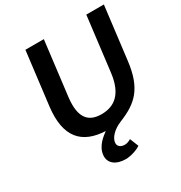

<svg xmlns="http://www.w3.org/2000/svg" viewBox="-199 -795 1088 1155"><g transform="rotate(-30 345.0 -218.0)"><path d="M100 -287C75 -83 160 4 319 11C293 31 241 68 234 127C227 186 275 218 340 218C373 218 419 204 445 186L421 126C408 134 393 140 378 140C353 140 329 127 333 98C337 68 368 30 427 6C551 -44 623 -106 645 -287L690 -654H568L522 -278C505 -136 437 -89 349 -89C262 -89 210 -136 227 -278L273 -654H145Z"/></g></svg>

Font: Falling Sky
Style: ExtObl
Weight: 400
Designer: Paul D. Hunt
Foundry: Adobe Systems Incorporated
Version: Version 1.02